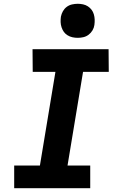

<svg xmlns="http://www.w3.org/2000/svg" viewBox="-20 -995 640 1015"><path d="M457 0H55V-120H191L273 -615H153L152 -735H554L555 -615H419L337 -120H457ZM391 -795Q377 -795 363 -798Q349 -801 337 -808.5Q325 -816 317.5 -826.5Q310 -837 305.5 -850.5Q301 -864 300.5 -878Q300 -892 302 -907Q305 -922 312.5 -935.5Q320 -949 332.5 -958.5Q345 -968 360.5 -971.5Q376 -975 391 -975Q405 -975 419 -972Q433 -969 444.5 -961.5Q456 -954 464 -943.5Q472 -933 476 -919.5Q480 -906 480.5 -892Q481 -878 479 -863Q477 -848 469 -834.5Q461 -821 448.5 -811.5Q436 -802 421 -798.5Q406 -795 391 -795Z"/></svg>

Font: Iosevka Heavy Extended
Style: Italic
Weight: 900
Width: 7
Italic angle: -9°
Monospace: yes
Designer: Belleve Invis
Foundry: Belleve Invis
Version: Version 32.5.0; ttfautohint (v1.8.4)